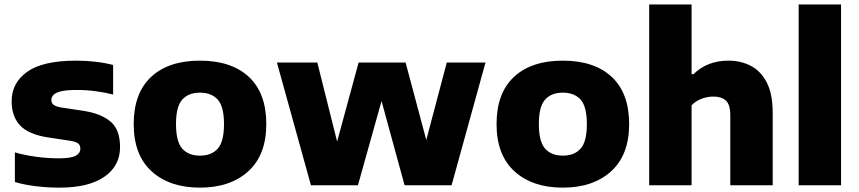

<svg xmlns="http://www.w3.org/2000/svg" viewBox="-20 -828 3838 858"><path d="M246 10.5Q192.5 10.5 141 4.2Q89.5 -2 46.5 -14.5V-147Q90 -134.5 141 -127.5Q192 -120.5 243 -120.5Q297.5 -120.5 318.2 -132Q339 -143.5 339 -163.5Q339 -178.5 330 -186.2Q321 -194 296.5 -198.5L194 -214Q107 -227.5 69.5 -267.8Q32 -308 32 -375.5Q32 -458 102 -507.5Q172 -557 321 -557Q365 -557 409 -551.8Q453 -546.5 485.5 -537.5V-405.5Q452 -414.5 409.2 -420.2Q366.5 -426 324.5 -426Q276.5 -426 251.8 -419.8Q227 -413.5 218.2 -403.2Q209.5 -393 209.5 -381.5Q209.5 -368.5 218.5 -360.5Q227.5 -352.5 252 -348L354.5 -332.5Q432.5 -320 474.5 -284.2Q516.5 -248.5 516.5 -171Q516.5 -86.5 446.2 -38Q376 10.5 246 10.5Z M873.5 10.5Q738 10.5 657.8 -62.2Q577.5 -135 577.5 -273.5Q577.5 -412 655.5 -484.5Q733.5 -557 873.5 -557Q1014 -557 1092 -484.5Q1170 -412 1170 -273.5Q1170 -135.5 1089.5 -62.5Q1009 10.5 873.5 10.5ZM873.5 -132.5Q925.5 -132.5 953.2 -164Q981 -195.5 981 -273Q981 -352 953 -383Q925 -414 873.5 -414Q822.5 -414 794.5 -383Q766.5 -352 766.5 -274Q766.5 -195.5 794.2 -164Q822 -132.5 873.5 -132.5Z M1369.5 0 1217.5 -548.5H1398L1486.5 -195.5L1582.5 -548.5H1792.5L1885 -202.5L1976.5 -548.5H2149.5L1998 0H1788L1685 -376.5L1579.5 0Z M2495 10.5Q2359.5 10.5 2279.2 -62.2Q2199 -135 2199 -273.5Q2199 -412 2277 -484.5Q2355 -557 2495 -557Q2635.5 -557 2713.5 -484.5Q2791.5 -412 2791.5 -273.5Q2791.5 -135.5 2711 -62.5Q2630.5 10.5 2495 10.5ZM2495 -132.5Q2547 -132.5 2574.8 -164Q2602.5 -195.5 2602.5 -273Q2602.5 -352 2574.5 -383Q2546.5 -414 2495 -414Q2444 -414 2416 -383Q2388 -352 2388 -274Q2388 -195.5 2415.8 -164Q2443.5 -132.5 2495 -132.5Z M2881 0V-808H3070.5V-496.5H3079Q3140.5 -557 3235.5 -557Q3291 -557 3335.8 -533.5Q3380.5 -510 3406.8 -458.8Q3433 -407.5 3433 -324.5V0H3243.5V-312.5Q3243.5 -360.5 3223.8 -378.5Q3204 -396.5 3168.5 -396.5Q3141 -396.5 3114.8 -386.5Q3088.5 -376.5 3070.5 -357.5V0Z M3549 0V-808H3738.5V0Z"/></svg>

Font: Encode Sans Semi Expanded ExtraBold
Style: Regular
Weight: 800
Width: 6
Designer: Multiple Designers
Foundry: Impallari Type
Version: Version 3.000; ttfautohint (v1.8.3) -l 8 -r 50 -G 200 -x 14 